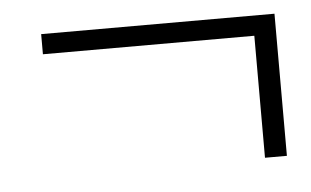

<svg xmlns="http://www.w3.org/2000/svg" viewBox="-31 -389 524 323"><g transform="rotate(-5 231.0 -228.0)"><path d="M405 -108V-314H48V-348H442V-108Z"/></g></svg>

Font: Source Sans 3 ExtraLight Light
Style: Italic
Weight: 300
Italic angle: -11°
Version: Version 3.052;hotconv 1.1.0;makeotfexe 2.6.0